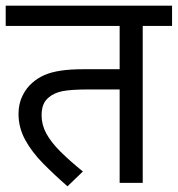

<svg xmlns="http://www.w3.org/2000/svg" viewBox="-20 -642 624 674"><path d="M481 -551V0H400V-328H291Q230 -328 199.5 -322Q169 -316 150 -299Q138 -289 132 -274Q126 -259 126 -237Q126 -204 142.5 -173.5Q159 -143 191.5 -110.5Q224 -78 271 -40L217 12Q171 -28 131.5 -68Q92 -108 68.5 -151Q45 -194 45 -242Q45 -277 58.5 -305Q72 -333 93 -351Q112 -368 136 -378.5Q160 -389 193.5 -394Q227 -399 272 -399H400V-551H0V-622H584V-551Z"/></svg>

Font: Noto Sans Devanagari
Style: Regular
Weight: 400
Designer: Jelle Bosma - Monotype Design Team
Foundry: Monotype Imaging Inc.
Version: Version 2.003